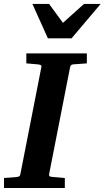

<svg xmlns="http://www.w3.org/2000/svg" viewBox="-35 -937 522 957"><path d="M329.1 -616.2Q321.3 -615.2 318.4 -611.1Q315.4 -606.9 314 -600.1L210 -69.8Q208.5 -61.5 211.9 -58.8Q215.3 -56.2 225.1 -55.2Q234.4 -54.7 244.6 -53.7Q253.4 -52.7 264.6 -51.8Q275.9 -50.8 288.1 -49.8V0H-15.1V-49.8Q-3.9 -50.8 6.6 -51.3Q17.1 -51.8 25.4 -52.7Q35.2 -53.7 43.9 -54.2Q55.2 -55.2 60.3 -57.9Q65.4 -60.5 66.9 -70.8L170.9 -601.1Q173.3 -609.9 168 -612.5Q162.6 -615.2 152.8 -616.2Q144 -616.7 134.8 -617.7Q126.5 -618.7 116.2 -619.4Q106 -620.1 96.2 -621.1V-670.9H397.9V-621.1ZM321.8 -746.1H203.6L126.5 -917.5H209.5L278.8 -823.2L383.8 -917.5H466.8Z"/></svg>

Font: Charis SIL APac
Style: Bold Italic
Weight: 700
Italic angle: -11°
Foundry: SIL International
Version: Version 5.000